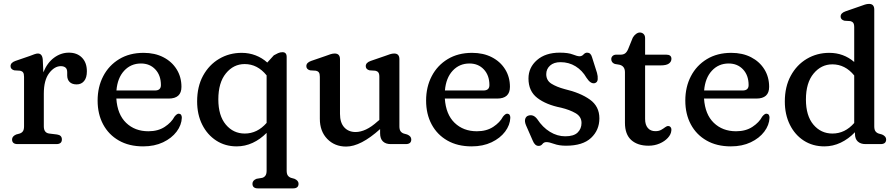

<svg xmlns="http://www.w3.org/2000/svg" viewBox="-20 -758 4714 1010"><path d="M205 -444 208 -377.5Q228.5 -428 264.5 -454.5Q300.5 -481 342.5 -481Q385.5 -481 411.2 -454.8Q437 -428.5 437 -383Q437 -349 422.2 -331.5Q407.5 -314 383.5 -314Q359 -314 346.2 -326.8Q333.5 -339.5 333.5 -361.5V-378Q333.5 -395.5 324.2 -402.8Q315 -410 300 -410Q266.5 -410 238.5 -373.2Q210.5 -336.5 210.5 -265V-93.5Q210.5 -59 239 -55.5L280 -50.5Q305.5 -47 305.5 -24.5Q305.5 0 276.5 0H72.5Q43.5 0 43.5 -24.5Q43.5 -41 65 -50.5L83.5 -55.5Q94.5 -59 100.5 -67.5Q106.5 -76 106.5 -93.5V-354Q106.5 -370.5 101.2 -377.2Q96 -384 86 -386L55 -388Q35.5 -393.5 35.5 -410Q35.5 -428.5 61 -437.5L136.5 -463.5Q149.5 -468.5 160.5 -472.5Q171.5 -476.5 179 -476.5Q202.5 -476.5 205 -444Z M934.5 -301Q934.5 -239.5 867 -239.5H592Q597.5 -156 643.5 -111.8Q689.5 -67.5 760.5 -67.5Q811.5 -67.5 846.8 -90.8Q882 -114 898 -144.5Q911 -160.5 920.5 -160Q936.5 -159 936.5 -138.5Q935 -100 909 -65.5Q883 -31 837.8 -9.5Q792.5 12 733 12Q659 12 605.2 -18.8Q551.5 -49.5 522.5 -103.8Q493.5 -158 493.5 -229Q493.5 -300.5 523 -357.2Q552.5 -414 607 -447Q661.5 -480 735.5 -480Q794.5 -480 839.2 -457Q884 -434 909.2 -393.5Q934.5 -353 934.5 -301ZM721.5 -424Q668.5 -424 633.2 -386Q598 -348 592.5 -282H795Q826.5 -282 826.5 -310.5Q826.5 -361.5 797.2 -392.8Q768 -424 721.5 -424Z M1337 233Q1308 233 1308 208.5Q1308 191 1329.5 182.5L1359.5 177.5Q1370 174.5 1376.2 165.8Q1382.5 157 1382.5 139.5V-59Q1349 -25 1309 -6.5Q1269 12 1225 12Q1164.5 12 1117.5 -18.5Q1070.5 -49 1043.8 -102.2Q1017 -155.5 1017 -224.5Q1017 -302.5 1048.2 -359.8Q1079.5 -417 1132.8 -448.5Q1186 -480 1251.5 -480Q1290 -480 1324.5 -466.8Q1359 -453.5 1386 -429L1420.5 -467Q1431.5 -473.5 1442.8 -478.5Q1454 -483.5 1466 -483.5Q1488 -483.5 1488 -458.5V139.5Q1488 157 1494.2 165.5Q1500.5 174 1511 177.5L1529 182.5Q1550.5 192 1550.5 208.5Q1550.5 233 1521.5 233ZM1128.5 -235Q1128.5 -149.5 1168 -102.5Q1207.5 -55.5 1267.5 -55.5Q1333.5 -55.5 1382.5 -111.5V-361.5Q1334.5 -421 1267 -421Q1208.5 -421 1168.5 -372.2Q1128.5 -323.5 1128.5 -235Z M1662.5 -133V-354Q1662.5 -370.5 1657.2 -377.2Q1652 -384 1642 -386L1611 -388Q1591.5 -393.5 1591.5 -410Q1591.5 -428.5 1617 -437.5L1692.5 -463.5Q1707 -469 1718.8 -472.8Q1730.5 -476.5 1740.5 -476.5Q1768.5 -476.5 1768.5 -446.5V-159Q1768.5 -112.5 1791 -88Q1813.5 -63.5 1850.5 -63.5Q1876.5 -63.5 1905.5 -77Q1934.5 -90.5 1967 -120L1975.5 -127V-354Q1975.5 -370.5 1970 -377.2Q1964.5 -384 1954.5 -386L1923.5 -388Q1904 -393.5 1904 -410Q1904 -428.5 1929.5 -437.5L2005 -463.5Q2020 -469 2031.5 -472.8Q2043 -476.5 2053.5 -476.5Q2081 -476.5 2081 -446.5V-93.5Q2081 -76 2087.2 -67.5Q2093.5 -59 2104 -55.5L2122 -50.5Q2143.5 -41.5 2143.5 -24.5Q2143.5 0 2114.5 0H2035Q2009 0 1994.2 -14.2Q1979.5 -28.5 1979.5 -57V-79Q1877.5 13 1801 13Q1740.5 13 1701.5 -27.2Q1662.5 -67.5 1662.5 -133Z M2662.5 -301Q2662.5 -239.5 2595 -239.5H2320Q2325.5 -156 2371.5 -111.8Q2417.5 -67.5 2488.5 -67.5Q2539.5 -67.5 2574.8 -90.8Q2610 -114 2626 -144.5Q2639 -160.5 2648.5 -160Q2664.5 -159 2664.5 -138.5Q2663 -100 2637 -65.5Q2611 -31 2565.8 -9.5Q2520.5 12 2461 12Q2387 12 2333.2 -18.8Q2279.5 -49.5 2250.5 -103.8Q2221.5 -158 2221.5 -229Q2221.5 -300.5 2251 -357.2Q2280.5 -414 2335 -447Q2389.5 -480 2463.5 -480Q2522.5 -480 2567.2 -457Q2612 -434 2637.2 -393.5Q2662.5 -353 2662.5 -301ZM2449.5 -424Q2396.5 -424 2361.2 -386Q2326 -348 2320.5 -282H2523Q2554.5 -282 2554.5 -310.5Q2554.5 -361.5 2525.2 -392.8Q2496 -424 2449.5 -424Z M2928.5 -431Q2893.5 -431 2873.5 -413Q2853.5 -395 2853.5 -368Q2853.5 -334.5 2881 -317.5Q2908.5 -300.5 2949.5 -289.5Q3033 -270 3083 -234.2Q3133 -198.5 3133 -135.5Q3133 -73.5 3089.2 -32.5Q3045.5 8.5 2957.5 8.5Q2921 8.5 2895 -1Q2869 -10.5 2854.5 -10.5Q2841 -10.5 2833.5 -0.5Q2826 9.5 2813.5 9.5Q2793.5 9.5 2782.5 -18L2747 -99Q2738.5 -119.5 2743 -133Q2747.5 -146.5 2760 -150Q2786 -158 2806 -131.5Q2834.5 -88 2873 -64.5Q2911.5 -41 2953.5 -41Q2998.5 -41 3018.8 -61Q3039 -81 3039 -111Q3039 -144.5 3008 -162.5Q2977 -180.5 2931.5 -191.5Q2853 -207 2806.5 -242.8Q2760 -278.5 2760 -345Q2760 -403 2804.8 -442Q2849.5 -481 2924.5 -481Q2969 -481 2993 -471.5Q3017 -462 3028.5 -462Q3041 -462 3049.5 -471.5Q3058 -481 3068.5 -481Q3087.5 -481 3094 -458L3120.5 -374.5Q3125.5 -357 3124.2 -340.8Q3123 -324.5 3108.5 -320.5Q3087 -315.5 3065.5 -348.5Q3043 -387.5 3007.8 -409.2Q2972.5 -431 2928.5 -431Z M3238.5 -417.5 3214.5 -421.5Q3195.5 -428.5 3195.5 -447Q3195.5 -457 3202.8 -463.8Q3210 -470.5 3222.5 -470.5H3245.5Q3258.5 -470.5 3267.8 -476.8Q3277 -483 3284 -499L3308.5 -559.5Q3315 -571.5 3325.5 -579.2Q3336 -587 3345.5 -587Q3357.5 -587 3365.5 -579.2Q3373.5 -571.5 3373.5 -557.5V-470.5H3484.5Q3512 -470.5 3512 -448.5Q3512 -433.5 3498.8 -423.8Q3485.5 -414 3455.5 -414H3373.5V-132Q3373.5 -101.5 3387.8 -84.8Q3402 -68 3427.5 -68Q3446 -68 3458.2 -75Q3470.5 -82 3479.2 -88.8Q3488 -95.5 3495.5 -95Q3503 -95 3508 -88.5Q3513 -82 3511.5 -71Q3510 -51 3493.2 -32.8Q3476.5 -14.5 3449.8 -3Q3423 8.5 3391.5 8.5Q3334 8.5 3300.8 -21.2Q3267.5 -51 3267.5 -112V-378Q3267.5 -410.5 3238.5 -417.5Z M4026 -301Q4026 -239.5 3958.5 -239.5H3683.5Q3689 -156 3735 -111.8Q3781 -67.5 3852 -67.5Q3903 -67.5 3938.2 -90.8Q3973.5 -114 3989.5 -144.5Q4002.5 -160.5 4012 -160Q4028 -159 4028 -138.5Q4026.5 -100 4000.5 -65.5Q3974.5 -31 3929.2 -9.5Q3884 12 3824.5 12Q3750.5 12 3696.8 -18.8Q3643 -49.5 3614 -103.8Q3585 -158 3585 -229Q3585 -300.5 3614.5 -357.2Q3644 -414 3698.5 -447Q3753 -480 3827 -480Q3886 -480 3930.8 -457Q3975.5 -434 4000.8 -393.5Q4026 -353 4026 -301ZM3813 -424Q3760 -424 3724.8 -386Q3689.5 -348 3684 -282H3886.5Q3918 -282 3918 -310.5Q3918 -361.5 3888.8 -392.8Q3859.5 -424 3813 -424Z M4108.5 -224Q4108.5 -302 4139.8 -359.5Q4171 -417 4224.2 -448.5Q4277.5 -480 4342.5 -480Q4417.5 -480 4473.5 -432V-615Q4473.5 -631.5 4468 -638.2Q4462.5 -645 4453 -647L4422 -649Q4402 -654.5 4402 -671Q4402 -689.5 4428 -698.5L4503 -724.5Q4518 -730 4529.5 -733.8Q4541 -737.5 4551.5 -737.5Q4579 -737.5 4579 -707.5V-93.5Q4579 -76 4585.2 -67.5Q4591.5 -59 4602 -55.5L4620 -50.5Q4641.5 -41 4641.5 -24.5Q4641.5 0 4612.5 0H4533Q4507 0 4492.2 -13.8Q4477.5 -27.5 4477.5 -54V-62.5Q4443.5 -27 4402.5 -7.5Q4361.5 12 4316.5 12Q4255.5 12 4208.5 -18.2Q4161.5 -48.5 4135 -102Q4108.5 -155.5 4108.5 -224ZM4219.5 -234.5Q4219.5 -149 4259 -102.2Q4298.5 -55.5 4359 -55.5Q4425 -55.5 4473.5 -111V-361Q4426 -419.5 4358.5 -419.5Q4300 -419.5 4259.8 -371Q4219.5 -322.5 4219.5 -234.5Z"/></svg>

Font: Fraunces 9pt S100
Style: Regular
Weight: 400
Version: Version 1.000; ttfautohint (v1.8.3)